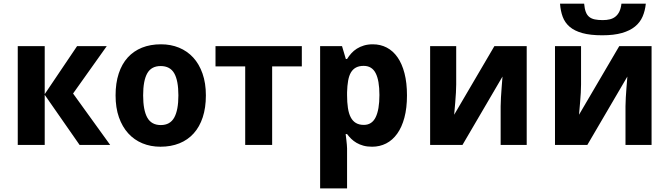

<svg xmlns="http://www.w3.org/2000/svg" viewBox="-20 -801 3699 1061"><path d="M405.8 -545.9H569.8L383.8 -284.2L588.9 0H419.9L227.1 -276.9V0H78.1V-545.9H227.1V-280.8Z M771 -273.9Q771 -192.4 793.9 -151.1Q816.9 -109.9 868.7 -109.9Q919.9 -109.9 942.9 -151.4Q965.8 -192.9 965.8 -273.9Q965.8 -355.5 942.9 -395.8Q919.9 -436 867.7 -436Q816.4 -436 793.7 -395.8Q771 -355.5 771 -273.9ZM1117.7 -273.9Q1117.7 -205.6 1100.3 -152.8Q1083 -100.1 1050.5 -64Q1018.1 -27.8 971.4 -9Q924.8 9.8 866.7 9.8Q812.5 9.8 767.1 -9Q721.7 -27.8 688.7 -64Q655.8 -100.1 637.2 -152.8Q618.7 -205.6 618.7 -273.9Q618.7 -341.8 636 -394.5Q653.3 -447.3 685.8 -483.2Q718.3 -519 764.6 -537.6Q811 -556.2 869.6 -556.2Q923.8 -556.2 969.2 -537.6Q1014.6 -519 1047.6 -483.2Q1080.6 -447.3 1099.1 -394.5Q1117.7 -341.8 1117.7 -273.9Z M1647.9 -545.9V-434.1H1483.9V0H1335V-434.1H1170.9V-545.9Z M2036.1 9.8Q2009.3 9.8 1988 3.9Q1966.8 -2 1950.2 -11.7Q1933.6 -21.5 1920.9 -33.9Q1908.2 -46.4 1897.9 -60.1H1890.1Q1892.1 -43 1894 -27.8Q1895.5 -15.1 1896.7 -1.7Q1897.9 11.7 1897.9 19V240.2H1749V-545.9H1870.1L1891.1 -475.1H1897.9Q1908.2 -491.7 1921.4 -506.3Q1934.6 -521 1951.9 -532Q1969.2 -543 1991.2 -549.6Q2013.2 -556.2 2040 -556.2Q2082.5 -556.2 2117.2 -538.1Q2151.9 -520 2176.8 -484.4Q2201.7 -448.7 2215.3 -396Q2229 -343.3 2229 -273.9Q2229 -204.1 2214.8 -151.1Q2200.7 -98.1 2175 -62.3Q2149.4 -26.4 2114 -8.3Q2078.6 9.8 2036.1 9.8ZM1989.7 -437Q1964.8 -437 1947.5 -428Q1930.2 -418.9 1919.4 -400.9Q1908.7 -382.8 1903.8 -355.2Q1898.9 -327.6 1897.9 -291V-274.9Q1897.9 -235.4 1902.6 -204.6Q1907.2 -173.8 1918 -153.1Q1928.7 -132.3 1946.5 -121.6Q1964.4 -110.8 1990.7 -110.8Q2035.2 -110.8 2055.9 -153.1Q2076.7 -195.3 2076.7 -275.9Q2076.7 -356.4 2055.9 -396.7Q2035.2 -437 1989.7 -437Z M2501 -545.9V-334Q2501 -316.9 2499.5 -289.1Q2498 -261.2 2495.6 -233.9Q2493.2 -202.1 2489.7 -167L2711.9 -545.9H2890.6V0H2746.6V-213.9Q2746.6 -234.4 2748.3 -262.2Q2750 -290 2752 -315.9Q2753.9 -346.2 2756.8 -377.9L2535.6 0H2356.9V-545.9Z M3190.9 -545.9V-334Q3190.9 -316.9 3189.5 -289.1Q3188 -261.2 3185.5 -233.9Q3183.1 -202.1 3179.7 -167L3401.9 -545.9H3580.6V0H3436.5V-213.9Q3436.5 -234.4 3438.2 -262.2Q3439.9 -290 3441.9 -315.9Q3443.8 -346.2 3446.8 -377.9L3225.6 0H3046.9V-545.9ZM3548.8 -780.8Q3544.9 -741.7 3531 -709.5Q3517.1 -677.2 3489 -654.3Q3460.9 -631.3 3416.7 -618.7Q3372.6 -606 3308.1 -606Q3241.7 -606 3198 -618.2Q3154.3 -630.4 3127.9 -653.1Q3101.6 -675.8 3089.6 -708Q3077.6 -740.2 3074.7 -780.8H3208Q3210.4 -752.9 3217 -735.4Q3223.6 -717.8 3235.8 -707.8Q3248 -697.8 3266.6 -693.8Q3285.2 -689.9 3311 -689.9Q3332.5 -689.9 3350.3 -694.3Q3368.2 -698.7 3381.3 -709.5Q3394.5 -720.2 3402.8 -737.5Q3411.1 -754.9 3414.1 -780.8Z"/></svg>

Font: Droid Sans
Style: Bold
Weight: 700
Foundry: Ascender Corporation
Version: Version 1.00 build 112